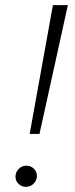

<svg xmlns="http://www.w3.org/2000/svg" viewBox="-20 -720 292 744"><path d="M185 -700H243L133 -201H95ZM40 -35Q40 -53 52.5 -65.5Q65 -78 82 -78Q99 -78 111 -66.5Q123 -55 123 -39Q123 -21 110.5 -8.5Q98 4 80 4Q64 4 52 -7.5Q40 -19 40 -35Z"/></svg>

Font: Montserrat Alternates Light
Style: Italic
Weight: 300
Italic angle: -11.3°
Designer: Julieta Ulanovsky
Foundry: Julieta Ulanovsky
Version: Version 7.200